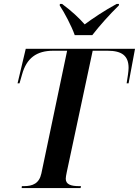

<svg xmlns="http://www.w3.org/2000/svg" viewBox="-20 -964 712 984"><path d="M363 -784H453C490 -832 541 -889 589 -936L590 -944H578C517 -911 454 -869 414 -839C386 -871 348 -907 298 -944H287L286 -936C310 -900 347 -830 363 -784ZM91 0H393L395 -10H386C343 -10 317 -19 317 -48C317 -56 319 -65 322 -81L455 -704H531C605 -704 639 -678 639 -616C639 -599 634 -568 629 -537H639L672 -714H112L70 -537H80L93 -582C116 -666 167 -704 253 -704H324L192 -75C181 -24 148 -10 102 -10H92Z"/></svg>

Font: Noto Serif Display SemiCondensed SemiBold
Style: Italic
Weight: 600
Width: 4
Italic angle: -12°
Designer: Monotype Design Team
Foundry: Monotype Imaging Inc.
Version: Version 2.009